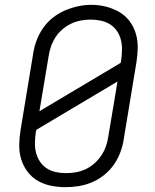

<svg xmlns="http://www.w3.org/2000/svg" viewBox="-20 -766 640 794"><path d="M251 8Q220 8 190.5 2Q161 -4 136 -18.5Q111 -33 93.5 -56.5Q76 -80 67.5 -108Q59 -136 59.5 -166.5Q60 -197 65 -228L117 -543Q121 -571 131 -598Q141 -625 157.5 -649Q174 -673 197.5 -692Q221 -711 248 -722.5Q275 -734 302.5 -740Q330 -746 358 -746Q389 -746 418.5 -738.5Q448 -731 473 -716.5Q498 -702 515.5 -679Q533 -656 541.5 -627.5Q550 -599 549.5 -568.5Q549 -538 544 -507L492 -192Q488 -164 478 -137Q468 -110 451.5 -86Q435 -62 411.5 -43Q388 -24 361 -12.5Q334 -1 306 3.5Q278 8 251 8ZM143 -306 479 -506 481 -517Q484 -538 484.5 -559.5Q485 -581 480 -601Q475 -621 463.5 -638Q452 -655 435 -665.5Q418 -676 397 -680.5Q376 -685 355 -685Q334 -685 313.5 -681Q293 -677 274 -668Q255 -659 238 -644.5Q221 -630 209.5 -612Q198 -594 191 -574Q184 -554 181 -533ZM252 -50Q273 -50 293.5 -53.5Q314 -57 333.5 -66Q353 -75 370 -90Q387 -105 399 -123Q411 -141 418 -161Q425 -181 428 -202L466 -429L130 -229L128 -218Q125 -197 124.5 -175.5Q124 -154 129 -134.5Q134 -115 145 -98Q156 -81 173 -70Q190 -59 210.5 -54.5Q231 -50 252 -50Z"/></svg>

Font: Iosevka Curly LtExObl
Style: Regular
Weight: 300
Width: 7
Italic angle: -9°
Monospace: yes
Designer: Belleve Invis
Foundry: Belleve Invis
Version: Version 11.1.0; ttfautohint (v1.8.3)